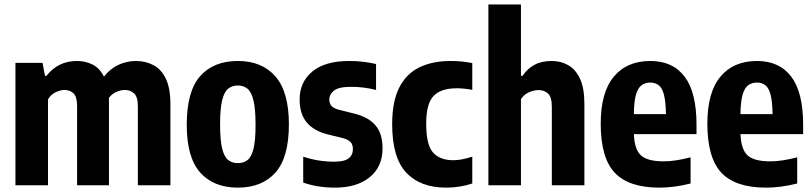

<svg xmlns="http://www.w3.org/2000/svg" viewBox="-20 -828 3630 858"><path d="M49 0V-547H170L181 -489H187.5Q239.5 -555.5 324 -555.5Q362 -555.5 393.8 -539.5Q425.5 -523.5 444.5 -485.5Q472.5 -521.5 510 -538.5Q547.5 -555.5 587 -555.5Q630 -555.5 665.2 -537.2Q700.5 -519 721 -476.5Q741.5 -434 741.5 -362V0H596V-354Q596 -395 579.2 -410.5Q562.5 -426 537.5 -426Q521.5 -426 501.5 -418Q481.5 -410 466.5 -390.5Q467 -381 467 -370.5V0H324.5V-354Q324.5 -395 308.8 -410.5Q293 -426 268 -426Q250.5 -426 229.2 -416.2Q208 -406.5 194.5 -384V0Z M1043 10.5Q935 10.5 874.8 -56.8Q814.5 -124 814.5 -270.5Q814.5 -420 874.5 -487.8Q934.5 -555.5 1043 -555.5Q1150.5 -555.5 1210.8 -486.5Q1271 -417.5 1271 -272Q1271 -124.5 1211 -57Q1151 10.5 1043 10.5ZM1043 -99Q1068 -99 1085.8 -112.5Q1103.5 -126 1112.8 -163Q1122 -200 1122 -270Q1122 -342 1112.5 -380.2Q1103 -418.5 1085.2 -432.2Q1067.5 -446 1043 -446Q1018 -446 1000.2 -432.2Q982.5 -418.5 973 -381Q963.5 -343.5 963.5 -272.5Q963.5 -201.5 972.8 -164Q982 -126.5 999.8 -112.8Q1017.5 -99 1043 -99Z M1477 10.5Q1439 10.5 1403.5 5Q1368 -0.5 1335 -12V-128Q1367.5 -117 1402.2 -111.2Q1437 -105.5 1474 -105.5Q1518.5 -105.5 1537.8 -120.2Q1557 -135 1557 -161Q1557 -182.5 1546.2 -193.5Q1535.5 -204.5 1513.5 -210.5L1444 -227.5Q1382.5 -243 1350.8 -280.8Q1319 -318.5 1319 -384Q1319 -461 1375.5 -508.2Q1432 -555.5 1541 -555.5Q1575 -555.5 1604.5 -551.8Q1634 -548 1660.5 -542V-426Q1607 -440 1548.5 -440Q1493.5 -440 1472.5 -423Q1451.5 -406 1451.5 -384Q1451.5 -364.5 1462.2 -353.8Q1473 -343 1494.5 -337.5L1564.5 -320Q1627.5 -304 1658.5 -267.2Q1689.5 -230.5 1689.5 -164.5Q1689.5 -83 1632.2 -36.2Q1575 10.5 1477 10.5Z M1974 10.5Q1858 10.5 1795.2 -56.8Q1732.5 -124 1732.5 -273Q1732.5 -374.5 1764.2 -436.8Q1796 -499 1854.5 -527.2Q1913 -555.5 1993.5 -555.5Q2045.5 -555.5 2090.5 -546V-426.5Q2072.5 -430 2054.2 -431.8Q2036 -433.5 2020.5 -433.5Q1950 -433.5 1917.2 -398.8Q1884.5 -364 1884.5 -275.5Q1884.5 -181 1915 -146.5Q1945.5 -112 2006 -112Q2042.5 -112 2090.5 -128V-8Q2062.5 1.5 2032.5 6Q2002.5 10.5 1974 10.5Z M2162.5 0V-808H2308V-489H2315Q2336.5 -521 2368.2 -538.2Q2400 -555.5 2445.5 -555.5Q2485.5 -555.5 2518.5 -537.2Q2551.5 -519 2571.5 -477Q2591.5 -435 2591.5 -363V0H2446V-351Q2446 -394 2429.2 -409.8Q2412.5 -425.5 2386 -425.5Q2367 -425.5 2344.5 -416Q2322 -406.5 2308 -385V0Z M2927 10.5Q2790 10.5 2727.2 -56Q2664.5 -122.5 2664.5 -275.5Q2664.5 -415 2722.8 -485.2Q2781 -555.5 2886.5 -555.5Q2987 -555.5 3039.8 -485Q3092.5 -414.5 3092.5 -271.5V-228.5H2812.5Q2815.5 -159 2845 -133Q2874.5 -107 2945 -107Q2973.5 -107 3003.5 -111.8Q3033.5 -116.5 3066 -125V-8Q2993 10.5 2927 10.5ZM2886 -459Q2863.5 -459 2847.2 -447.2Q2831 -435.5 2822 -405Q2813 -374.5 2812.5 -318H2956Q2955 -374.5 2947 -405Q2939 -435.5 2923.5 -447.2Q2908 -459 2886 -459Z M3403.5 10.5Q3266.5 10.5 3203.8 -56Q3141 -122.5 3141 -275.5Q3141 -415 3199.2 -485.2Q3257.5 -555.5 3363 -555.5Q3463.5 -555.5 3516.2 -485Q3569 -414.5 3569 -271.5V-228.5H3289Q3292 -159 3321.5 -133Q3351 -107 3421.5 -107Q3450 -107 3480 -111.8Q3510 -116.5 3542.5 -125V-8Q3469.5 10.5 3403.5 10.5ZM3362.5 -459Q3340 -459 3323.8 -447.2Q3307.5 -435.5 3298.5 -405Q3289.5 -374.5 3289 -318H3432.5Q3431.5 -374.5 3423.5 -405Q3415.5 -435.5 3400 -447.2Q3384.5 -459 3362.5 -459Z"/></svg>

Font: Encode Sans Cnd
Style: Bold
Weight: 700
Width: 3
Designer: Multiple Designers
Foundry: Impallari Type
Version: Version 3.002; ttfautohint (v1.8.3) -l 8 -r 50 -G 200 -x 14 